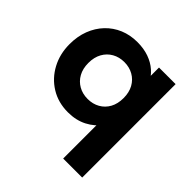

<svg xmlns="http://www.w3.org/2000/svg" viewBox="-190 -675 1039 1039"><g transform="rotate(45 330.0 -155.0)"><path d="M443 210V-113.5L475.5 -80Q441 -34 393.2 -9.5Q345.5 15 284 15Q209.5 15 152 -20.5Q94.5 -56 62 -116.8Q29.5 -177.5 29.5 -252.5Q29.5 -312 48.2 -361Q67 -410 101 -445.8Q135 -481.5 181 -500.8Q227 -520 281.5 -520Q331 -520 370.2 -506Q409.5 -492 437.5 -467.2Q465.5 -442.5 481.5 -410L461.5 -377V-505H588.5V210ZM308.5 -111.5Q347.5 -111.5 378 -128.8Q408.5 -146 425.8 -177.5Q443 -209 443 -252.5Q443 -296 425.5 -327.5Q408 -359 377.5 -376.2Q347 -393.5 308.5 -393.5Q269.5 -393.5 239 -376.2Q208.5 -359 191 -327.5Q173.5 -296 173.5 -252.5Q173.5 -209 191 -177.5Q208.5 -146 239 -128.8Q269.5 -111.5 308.5 -111.5Z"/></g></svg>

Font: Geologica SemiBold
Style: Regular
Weight: 600
Designer: Sindre Bremnes, Frode Helland
Foundry: Monokrom Skriftforlag AS
Version: Version 1.010;gftools[0.9.28]